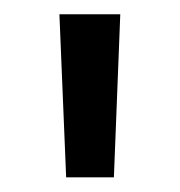

<svg xmlns="http://www.w3.org/2000/svg" viewBox="-20 -736 248 265"><path d="M71.3 -491.2 62 -716.3H146L137.2 -491.2Z"/></svg>

Font: Lora
Style: Regular
Weight: 400
Designer: Olga Karpushina, Alexei Vanyashin
Foundry: Cyreal (www.cyreal.org, a@cyreal.org)
Version: Version 1.014